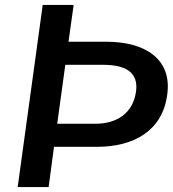

<svg xmlns="http://www.w3.org/2000/svg" viewBox="-20 -762 705 782"><path d="M661 -376C682 -522 570 -592 414 -592H259L280 -742H154L52 0H178L200 -164H375C527 -164 642 -231 661 -376ZM534 -389C522 -302 457 -258 369 -258H213L246 -498H400C491 -498 545 -468 534 -389Z"/></svg>

Font: Cheyenne Sans Medium
Style: Italic
Weight: 500
Italic angle: -8.13011°
Designer: The Public Sans project authors (U.S. Web Design System), Libre Franklin designed by Pablo Impallari and Rodrigo Fuenzal
Foundry: The Cheyenne Sans Project Authors
Version: Version 2.007